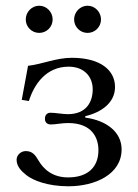

<svg xmlns="http://www.w3.org/2000/svg" viewBox="-20 -641 484 671"><path d="M38 -83C38 -61 52 -45 72 -29C95 -11 145 10 219 10C313 10 405 -32 405 -119C405 -179 353 -220 278 -230V-235C333 -248 382 -281 382 -337C382 -395 332 -439 231 -439C176 -439 129 -417 78 -411L56 -292L81 -288C99 -346 141 -408 220 -408C274 -408 304 -373 304 -329C304 -285 282 -242 217 -242C199 -242 174 -247 156 -247C148 -247 137 -242 137 -226C137 -210 149 -206 157 -206C175 -206 195 -211 218 -211C301 -211 324 -160 324 -116C324 -57 287 -21 218 -21C165 -21 133 -48 114 -81C104 -98 94 -113 70 -113C53 -113 38 -99 38 -83ZM70 -573C70 -547 91 -526 117 -526C143 -526 164 -547 164 -573C164 -599 143 -621 117 -621C91 -621 70 -599 70 -573ZM239 -573C239 -547 260 -526 286 -526C312 -526 333 -547 333 -573C333 -599 312 -621 286 -621C260 -621 239 -599 239 -573Z"/></svg>

Font: Libertinus Serif Display
Style: Regular
Weight: 400
Designer: Philipp H. Poll, Khaled Hosny
Foundry: Caleb Maclennan
Version: Version 7.050;RELEASE